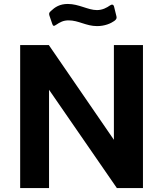

<svg xmlns="http://www.w3.org/2000/svg" viewBox="-20 -951 823 971"><path d="M558 -845C569 -853 571 -859 569 -868L557 -917C554 -929 546 -930 537 -924C520 -912 498 -900 470 -900C425 -900 379 -931 323 -931C282 -931 258 -915 237 -895C226 -886 228 -880 230 -872L244 -831C248 -818 253 -818 263 -825C284 -839 300 -848 327 -848C378 -848 415 -819 471 -819C509 -819 540 -832 558 -845ZM556 -723V-244L227 -723H82V0H228V-497L571 0H703V-723Z"/></svg>

Font: United Sans
Style: Bold
Weight: 700
Designer: Pablo Impallari, Rodrigo Fuenzalida (Modified by Dan O. Williams)
Version: Version 1.000;PS 001.000;hotconv 1.0.88;makeotf.lib2.5.64775